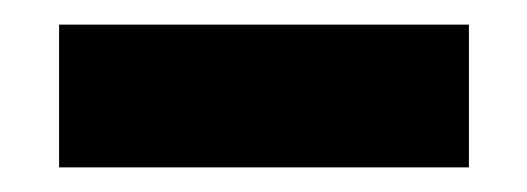

<svg xmlns="http://www.w3.org/2000/svg" viewBox="-20 10 428 156"><path d="M28 146V30H361V146Z"/></svg>

Font: Arapey Black
Style: Regular
Weight: 900
Designer: Eduardo Rodriguez Tunni
Foundry: Eduardo Rodriguez Tunni
Version: Version 4.000